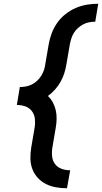

<svg xmlns="http://www.w3.org/2000/svg" viewBox="-20 -853 545 1026"><path d="M338 153Q309 153 280 148Q251 143 226 130.5Q201 118 182 97.5Q163 77 153 50.5Q143 24 142.5 -5.5Q142 -35 147 -65L165 -171Q169 -194 166.5 -217.5Q164 -241 150.5 -259Q137 -277 115.5 -284.5Q94 -292 70 -292L86 -388Q102 -388 118.5 -391Q135 -394 150 -401.5Q165 -409 178 -421Q191 -433 200 -447.5Q209 -462 214.5 -477.5Q220 -493 222 -510L240 -615Q245 -645 256 -674.5Q267 -704 285.5 -730.5Q304 -757 330 -777.5Q356 -798 385 -810.5Q414 -823 444.5 -828Q475 -833 505 -833L489 -737Q473 -737 456.5 -734Q440 -731 425 -723Q410 -715 397 -703.5Q384 -692 375 -677.5Q366 -663 361 -647Q356 -631 353 -615L335 -510Q331 -485 323.5 -461.5Q316 -438 304 -416.5Q292 -395 274.5 -375Q257 -355 236 -340Q252 -325 262.5 -305.5Q273 -286 278 -263.5Q283 -241 282.5 -217.5Q282 -194 278 -171L260 -65Q256 -41 258.5 -17.5Q261 6 274 23.5Q287 41 309 49Q331 57 355 57Z"/></svg>

Font: iosevka_custom_sans_ss08
Style: Bold Italic
Weight: 700
Italic angle: -10°
Designer: Belleve Invis
Foundry: Belleve Invis
Version: Version 10.3.0; ttfautohint (v1.8.3)